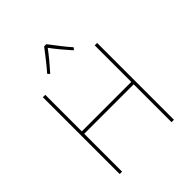

<svg xmlns="http://www.w3.org/2000/svg" viewBox="-228 -985 1126 1126"><g transform="rotate(-45 335.0 -421.5)"><path d="M560.1 0H540V-314H129.9V0H109.9V-637.2H129.9V-334H540V-637.2H560.1ZM225.1 -716.8Q248 -742.2 273.9 -775.4Q313.5 -825.7 326.2 -842.8H344.2Q366.2 -813.5 396 -775.4Q421.9 -742.2 444.8 -716.8L436 -705.1H431.2Q390.6 -751.5 381.3 -762.7Q353.5 -796.4 335 -821.8Q316.4 -796.4 288.6 -762.7Q279.3 -751.5 238.8 -705.1H233.9Z"/></g></svg>

Font: Datalegreya
Style: Thin
Weight: 250
Designer: Figs Lab
Foundry: Figs Lab
Version: Version 1.002;PS 001.002;hotconv 1.0.70;makeotf.lib2.5.58329